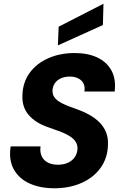

<svg xmlns="http://www.w3.org/2000/svg" viewBox="-20 -996 652 1028"><path d="M271 12Q194 12 137.5 -14Q81 -40 53.5 -90Q26 -140 37 -212H197Q193 -181 203.5 -159Q214 -137 236.5 -125.5Q259 -114 290 -114Q321 -114 344.5 -125Q368 -136 381 -155.5Q394 -175 395 -201Q395 -219 387 -233.5Q379 -248 364.5 -259Q350 -270 330.5 -279.5Q311 -289 287.5 -297Q264 -305 240 -314Q171 -337 134 -380Q97 -423 100 -486Q102 -555 138.5 -605.5Q175 -656 238 -684Q301 -712 380 -712Q450 -712 500.5 -688.5Q551 -665 576.5 -619Q602 -573 594 -506H432Q436 -531 427 -549Q418 -567 398.5 -576.5Q379 -586 354 -586Q326 -586 305.5 -576.5Q285 -567 273.5 -550Q262 -533 261 -511Q261 -494 267.5 -481.5Q274 -469 286 -459.5Q298 -450 315 -441.5Q332 -433 352.5 -425.5Q373 -418 395 -410Q429 -398 459 -381Q489 -364 512 -341.5Q535 -319 547.5 -288.5Q560 -258 558 -219Q556 -150 519 -98Q482 -46 417.5 -17Q353 12 271 12ZM290 -753 294 -853 534 -976 531 -862Z"/></svg>

Font: DM Sans 17pt Black
Style: Italic
Weight: 900
Italic angle: -10°
Version: Version 4.004;gftools[0.9.30]